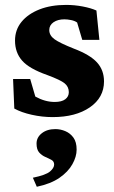

<svg xmlns="http://www.w3.org/2000/svg" viewBox="-20 -460 456 767"><path d="M190.4 7.8Q148.4 7.8 106.9 -1.5Q65.4 -10.7 37.1 -26.4L32.2 -144.5H100.6L121.1 -74.2Q160.2 -52.7 198.2 -52.7Q226.6 -52.7 240.7 -63.5Q254.9 -74.2 254.9 -91.8Q254.9 -113.3 238.3 -127Q221.7 -140.6 168.9 -160.2Q96.7 -185.5 68.4 -217.8Q40 -250 40 -297.9Q40 -340.8 65.9 -372.6Q91.8 -404.3 137.7 -422.4Q183.6 -440.4 244.1 -440.4Q277.3 -440.4 310.5 -434.1Q343.8 -427.7 365.2 -418L377 -300.8H308.6L288.1 -370.1Q278.3 -377 263.7 -379.9Q249 -382.8 237.3 -382.8Q210.9 -382.8 193.8 -371.1Q176.8 -359.4 176.8 -339.8Q176.8 -318.4 197.8 -303.2Q218.8 -288.1 275.4 -265.6Q339.8 -241.2 367.7 -210.4Q395.5 -179.7 395.5 -134.8Q395.5 -70.3 338.9 -31.2Q282.2 7.8 190.4 7.8ZM127 286.1 111.3 250Q163.1 239.3 179.7 225.1Q196.3 210.9 196.3 197.3Q196.3 184.6 185.5 178.7Q174.8 172.9 161.1 167Q147.5 161.1 136.7 149.4Q126 137.7 126 113.3Q126 88.9 147 72.3Q168 55.7 201.2 55.7Q221.7 55.7 241.2 64Q260.7 72.3 273.4 89.8Q286.1 107.4 286.1 137.7Q286.1 166 269 196.3Q252 226.6 217.3 250.5Q182.6 274.4 127 286.1Z"/></svg>

Font: Crimson Pro ExtraBold
Style: Regular
Weight: 800
Designer: Jacques Le Bailly
Foundry: Baron von Fonthausen
Version: Version 1.003